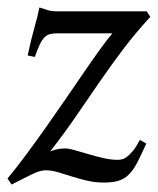

<svg xmlns="http://www.w3.org/2000/svg" viewBox="-22 -477 421 512"><path d="M378.9 -432.1Q338.9 -388.7 306.6 -345.9Q274.4 -303.2 243.9 -259Q213.4 -214.8 181.9 -168.7Q150.4 -122.6 111.8 -73.2Q113.3 -74.2 125 -77.6Q136.7 -81.1 151.9 -81.1Q161.6 -81.1 178 -76.4Q194.3 -71.8 213.9 -65.9Q233.4 -60.1 253.7 -55.4Q273.9 -50.8 292 -50.8Q296.4 -50.8 302.7 -52Q309.1 -53.2 316.4 -58.6Q323.7 -64 332.5 -74.7Q341.3 -85.4 351.1 -104L368.2 -94.2Q354.5 -64 344.2 -43.9Q334 -23.9 322 -12Q310.1 0 294.4 4.9Q278.8 9.8 254.9 9.8Q231 9.8 209.5 4.6Q188 -0.5 168.9 -6.6Q149.9 -12.7 132.6 -17.8Q115.2 -22.9 100.1 -22.9Q92.3 -22.9 84 -20.5Q75.7 -18.1 65.2 -13.2Q54.7 -8.3 41 -1.2Q27.3 5.9 8.8 15.1L-2 -1Q22.5 -30.3 48.6 -65.7Q74.7 -101.1 101.1 -138.4Q127.4 -175.8 153.1 -213.1Q178.7 -250.5 201.7 -283.9Q224.6 -317.4 244.1 -344.5Q263.7 -371.6 277.8 -388.2H130.9Q119.1 -388.2 111.1 -386Q103 -383.8 96.4 -377.2Q89.8 -370.6 84 -358.2Q78.1 -345.7 70.8 -325.2L51.8 -329.1Q61 -373 70.1 -404.5Q79.1 -436 83 -457Q92.3 -454.6 103 -450.7Q113.8 -446.8 130.9 -446.8H369.1Z"/></svg>

Font: Gentium Plus Eur
Style: Italic
Weight: 400
Italic angle: -8°
Designer: J. Victor Gaultney, Annie Olsen, Iska Routamaa, Becca Hirsbrunner
Foundry: SIL International
Version: Version 5.000